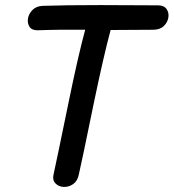

<svg xmlns="http://www.w3.org/2000/svg" viewBox="-20 -736 683 755"><path d="M290 -50Q299 -87 350 -336Q388 -518 415 -618Q511 -619 582 -619Q609 -619 624 -633.5Q639 -648 642 -667Q645 -686 635 -700.5Q625 -715 601 -715Q515 -715 375 -716Q235 -716 148 -713Q123 -712 108 -697Q93 -682 90 -663Q87 -644 96.5 -630Q106 -616 131 -617Q206 -620 315 -619Q287 -516 250 -335Q199 -87 191 -52Q185 -29 197.5 -15.5Q210 -2 230 -1Q250 0 267.5 -12Q285 -24 290 -50Z"/></svg>

Font: Balsamiq Sans
Style: Italic
Weight: 400
Italic angle: -12°
Designer: Michael Angeles
Foundry: Balsamiq SRL
Version: Version 1.020; ttfautohint (v1.8.4.7-5d5b);gftools[0.9.26]